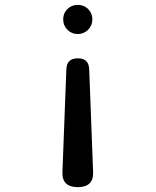

<svg xmlns="http://www.w3.org/2000/svg" viewBox="-20 -580 640 790"><path d="M253 -295Q254 -318 265.5 -329Q277 -340 300 -340Q323 -340 334.5 -329Q346 -318 347 -295L363 125Q365 158 349 174Q333 190 300 190Q267 190 251 174Q235 158 237 125ZM240 -500Q240 -526 257.5 -543Q275 -560 300 -560Q325 -560 342.5 -543Q360 -526 360 -500Q360 -475 342.5 -457.5Q325 -440 300 -440Q275 -440 257.5 -457.5Q240 -475 240 -500Z"/></svg>

Font: Maple Mono NF CN
Style: Regular
Weight: 400
Monospace: yes
Designer: subframe7536
Version: Version 7.000